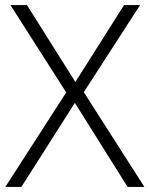

<svg xmlns="http://www.w3.org/2000/svg" viewBox="-20 -734 588 754"><path d="M547 0H481L274 -330L64 0H1L240 -371L21 -714H86L276 -412L467 -714H530L309 -372Z"/></svg>

Font: Noto Sans Tamil Light
Style: Regular
Weight: 300
Designer: Jelle Bosma - Monotype Design Team
Foundry: Monotype Imaging Inc.
Version: Version 2.004; ttfautohint (v1.8.4.7-5d5b)